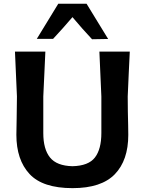

<svg xmlns="http://www.w3.org/2000/svg" viewBox="-20 -987 769 1020"><path d="M365.5 12.5Q206.5 12.5 136.8 -62.8Q67 -138 67 -271Q67 -300.5 68.5 -357.8Q70 -415 70 -474.5Q67 -543.5 64.5 -598.8Q62 -654 59.5 -713H221Q218.5 -654 215.8 -599Q213 -544 210 -474.5V-280Q210 -194.5 245.8 -150.2Q281.5 -106 365 -104Q450 -106 484.2 -150.2Q518.5 -194.5 518.5 -280.5V-474.5Q515.5 -544 513 -599Q510.5 -654 508 -713H669.5Q666.5 -654 664 -599Q661.5 -544 658.5 -474.5Q658.5 -435 659.2 -395.2Q660 -355.5 660.8 -322.5Q661.5 -289.5 661.5 -270.5Q661.5 -135.5 590 -61.5Q518.5 12.5 365.5 12.5ZM469 -778.5Q416 -835 365 -896Q340 -866.5 314 -837.5Q288 -808.5 262 -780.5H175.5Q204 -827.5 232.5 -873.8Q261 -920 289.5 -967H440Q468.5 -920.5 497 -873.8Q525.5 -827 554.5 -780Z"/></svg>

Font: Commissioner Loud SemiBold
Style: Regular
Weight: 600
Designer: Kostas Bartsokas
Foundry: Kostas Bartsokas
Version: Version 1.000; ttfautohint (v1.8.3)